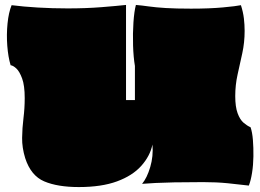

<svg xmlns="http://www.w3.org/2000/svg" viewBox="-20 -734 1054 777"><path d="M299 23Q213 23 159 0Q105 -23 82 -94Q69 -136 69.5 -176Q70 -216 75 -256Q80 -296 80 -337Q80 -388 69.5 -416.5Q59 -445 46 -457Q33 -469 23 -470Q13 -503 9.5 -548.5Q6 -594 10.5 -639Q15 -684 27 -713Q74 -707 133 -703.5Q192 -700 254 -700Q328 -700 390.5 -705Q453 -710 490 -714V-329H526V-467Q520 -502 518.5 -550Q517 -598 520 -643Q523 -688 530 -714Q554 -712 582 -708Q610 -704 651 -701.5Q692 -699 753 -699Q828 -699 882 -704Q936 -709 955 -713Q964 -685 967 -659.5Q970 -634 970 -609Q970 -562 960.5 -518.5Q951 -475 941.5 -432.5Q932 -390 932 -345Q932 -302 941.5 -276Q951 -250 965.5 -237.5Q980 -225 994 -219Q1001 -199 1003.5 -167.5Q1006 -136 1005.5 -101Q1005 -66 1000 -34.5Q995 -3 987 17Q947 12 901 7.5Q855 3 802 3Q731 3 685 4Q639 5 609 6.5Q579 8 555 10Q575 -14 588 -58Q601 -102 597 -149Q587 -102 551.5 -62.5Q516 -23 453.5 0Q391 23 299 23Z"/></svg>

Font: Oi
Style: Regular
Weight: 400
Designer: Kostas Bartsokas, Mohamad Dakak
Foundry: Foundry5
Version: Version 4.000